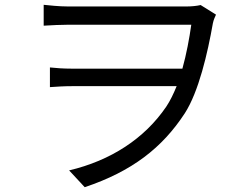

<svg xmlns="http://www.w3.org/2000/svg" viewBox="-20 -738 1040 800"><path d="M162 -718V-631C199 -633 233 -635 265 -635C333 -635 716 -635 777 -635C769 -578 757 -513 740 -452H277C246 -452 215 -454 188 -457V-375C218 -377 246 -379 280 -379H716C703 -347 689 -318 673 -294C582 -160 441 -69 268 -28L333 42C530 -24 656 -122 750 -266C808 -356 845 -516 867 -641C870 -656 876 -668 880 -677L816 -717C799 -713 777 -711 755 -711C705 -711 332 -711 265 -711C224 -711 183 -716 162 -718Z"/></svg>

Font: Source Han Sans KR
Style: Regular
Weight: 400
Designer: Ryoko NISHIZUKA 西塚涼子 (kana, bopomofo & ideographs); Paul D. Hunt (Latin, Greek & Cyrillic); Sandoll Communications 산돌커뮤니
Foundry: Adobe
Version: Version 2.004;hotconv 1.0.118;makeotfexe 2.5.65603